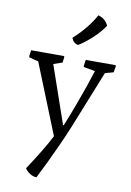

<svg xmlns="http://www.w3.org/2000/svg" viewBox="-109 -842 801 1171"><g transform="rotate(10 291.5 -256.5)"><path d="M129.9 219.7Q220.7 82.5 263.7 -2.4L89.8 -435.5L33.7 -449.7L30.3 -455.6L35.6 -494.6H238.8L242.2 -489.7L237.3 -454.1L183.1 -435.5L306.6 -79.1H311Q341.8 -154.8 365.7 -219.7L406.7 -333.5Q426.3 -390.1 440.9 -437L370.6 -449.7L368.2 -455.6L374 -494.6H558.1L561.5 -489.7L554.7 -449.7L502.9 -435.5L358.4 -74.7Q332.5 -11.7 304.7 48.8L254.4 156.7L202.1 262.7Q174.8 262.7 149.4 241.2Q138.2 231.9 129.9 219.7ZM312 -576.2Q282.2 -581.1 270.5 -613.3Q355.5 -689.5 402.8 -775.9Q446.8 -763.7 466.3 -722.2Q426.8 -662.6 357.9 -608.4Q335.9 -590.8 312 -576.2Z"/></g></svg>

Font: Trykker
Style: Regular
Weight: 400
Designer: Magnus Gaarde
Foundry: Magnus Gaarde
Version: Version 1.001